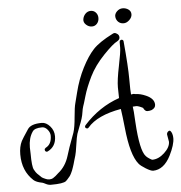

<svg xmlns="http://www.w3.org/2000/svg" viewBox="-55 -831 855 907"><g transform="rotate(-5 372.5 -377.0)"><path d="M559.5 -777Q575 -777 587 -768.5Q599 -760 599 -745.5Q599 -731 586 -718.5Q573 -706 558.5 -706Q544 -706 534 -715Q524 -724 522 -738.5Q520 -753 532 -765Q544 -777 559.5 -777ZM408.5 -778Q423 -778 432.5 -767.5Q442 -757 442 -741.5Q442 -726 432.5 -715Q423 -704 408 -704Q393 -704 380.5 -715.5Q368 -727 370.5 -742Q373 -757 383.5 -767.5Q394 -778 408.5 -778ZM723 -130 717 -165Q717 -175 726 -180.5Q735 -186 742 -166Q745 -156 745 -145Q745 -114 720 -64Q688 -1 637 0Q626 0 602.5 -14.5Q579 -29 571 -39Q534 -83 521 -214Q515 -271 510 -304Q397 -284 351 -230Q347 -225 341.5 -226.5Q336 -228 334.5 -232.5Q333 -237 337 -242Q410 -323 506 -356Q505 -373 505 -407Q505 -441 518.5 -506.5Q532 -572 532 -592.5Q532 -613 532 -619Q532 -625 536.5 -628Q541 -631 546 -628.5Q551 -626 551 -619Q562 -500 562 -441Q562 -382 564 -368Q575 -371 584 -368Q607 -368 634 -356Q673 -339 673 -310Q673 -294 654 -286Q645 -283 634 -283Q623 -283 615 -300Q594 -311 583 -311Q572 -311 567 -310Q570 -297 573 -236Q581 -100 608 -72Q612 -67 622.5 -60Q633 -53 637 -52Q667 -52 695 -78Q723 -104 723 -130ZM150 24Q138 24 126.5 18Q115 12 111 11Q107 10 98 8Q79 3 69 -6Q18 -53 18 -131Q18 -168 31 -194Q36 -204 64 -246Q79 -271 132 -271Q153 -271 171 -250.5Q189 -230 189 -203Q189 -154 148 -134Q143 -132 139 -135Q135 -138 135 -143.5Q135 -149 140 -151V-152Q169 -166 169 -207Q169 -222 157.5 -236Q146 -250 132 -250Q96 -250 86 -234Q66 -205 66 -160Q66 -147 67 -131Q67 -70 75.5 -54.5Q84 -39 89.5 -34Q95 -29 98 -26Q109 -15 110 -14.5Q111 -14 113.5 -12.5Q116 -11 117 -10.5Q118 -10 121.5 -8.5Q125 -7 127 -6Q135 -2 145 -2Q155 -2 162 -6Q175 -14 188 -27Q225 -56 240 -106Q247 -132 277 -212Q285 -237 289 -284.5Q293 -332 298.5 -351Q304 -370 311 -400Q326 -461 353 -514Q380 -567 408.5 -597.5Q437 -628 502 -661Q507 -664 512 -664Q517 -664 525 -658Q533 -652 533 -641.5Q533 -631 521 -624Q500 -614 454.5 -566.5Q409 -519 384.5 -469Q360 -419 348.5 -379Q337 -339 334 -332Q330 -320 328 -305Q326 -290 321 -274Q316 -258 308 -238.5Q300 -219 295.5 -205Q291 -191 285.5 -152.5Q280 -114 276.5 -103.5Q273 -93 269.5 -80Q266 -67 265 -64Q264 -61 260.5 -50Q257 -39 255 -34.5Q253 -30 249 -21.5Q245 -13 241 -8Q228 8 222 13Q209 24 150 24Z"/></g></svg>

Font: Ruge Boogie
Style: Regular
Weight: 400
Version: Version 1.003